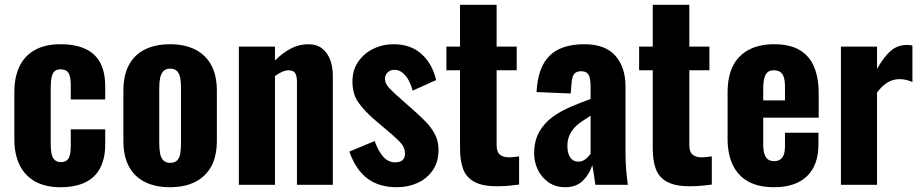

<svg xmlns="http://www.w3.org/2000/svg" viewBox="-20 -773 3853 803"><path d="M233 10Q169 10 126 -14.5Q83 -39 61.5 -84Q40 -129 40 -191V-386Q40 -451 61.5 -495.5Q83 -540 126 -564Q169 -588 233 -588Q295 -588 337 -568.5Q379 -549 399.5 -510Q420 -471 420 -412V-357H276V-416Q276 -442 271.5 -456.5Q267 -471 257.5 -477Q248 -483 233 -483Q218 -483 209 -475.5Q200 -468 196 -450.5Q192 -433 192 -402V-175Q192 -128 202.5 -111.5Q213 -95 234 -95Q250 -95 259 -102Q268 -109 272 -124Q276 -139 276 -162V-232H420V-169Q420 -111 399 -70.5Q378 -30 336 -10Q294 10 233 10Z M691 10Q629 10 585 -12.5Q541 -35 518.5 -78Q496 -121 496 -185V-393Q496 -457 518.5 -500Q541 -543 585 -565.5Q629 -588 691 -588Q753 -588 797 -565.5Q841 -543 864 -500Q887 -457 887 -393V-185Q887 -121 864 -78Q841 -35 797 -12.5Q753 10 691 10ZM692 -92Q711 -92 721 -102.5Q731 -113 734 -131.5Q737 -150 737 -174V-403Q737 -428 734 -446Q731 -464 721 -475Q711 -486 692 -486Q673 -486 663 -475Q653 -464 649.5 -446Q646 -428 646 -403V-174Q646 -150 649.5 -131.5Q653 -113 663 -102.5Q673 -92 692 -92Z M979 0V-578H1130V-520Q1161 -551 1195.5 -569.5Q1230 -588 1269 -588Q1305 -588 1327.5 -570Q1350 -552 1361 -522.5Q1372 -493 1372 -456V0H1222V-431Q1222 -455 1214.5 -467Q1207 -479 1186 -479Q1174 -479 1159.5 -472.5Q1145 -466 1130 -455V0Z M1640 10Q1565 10 1516.5 -26.5Q1468 -63 1441 -139L1547 -183Q1562 -141 1583 -117.5Q1604 -94 1632 -94Q1653 -94 1663.5 -103.5Q1674 -113 1674 -130Q1674 -154 1658 -173Q1642 -192 1601 -226L1547 -272Q1505 -308 1479.5 -343.5Q1454 -379 1454 -432Q1454 -479 1477.5 -514Q1501 -549 1540.5 -568.5Q1580 -588 1626 -588Q1697 -588 1742.5 -547.5Q1788 -507 1804 -438L1706 -394Q1700 -416 1690 -435.5Q1680 -455 1664.5 -468Q1649 -481 1630 -481Q1612 -481 1601 -470Q1590 -459 1590 -442Q1590 -424 1608.5 -404Q1627 -384 1660 -356L1714 -308Q1738 -287 1761 -263.5Q1784 -240 1799 -211.5Q1814 -183 1814 -146Q1814 -96 1790 -61Q1766 -26 1726.5 -8Q1687 10 1640 10Z M2058 6Q1998 6 1964 -12.5Q1930 -31 1917 -66Q1904 -101 1904 -151V-479H1847V-578H1904V-753H2057V-578H2141V-479H2057V-165Q2057 -138 2070.5 -126.5Q2084 -115 2108 -115Q2120 -115 2131 -116.5Q2142 -118 2151 -119V-1Q2137 1 2111 3.5Q2085 6 2058 6Z M2344 10Q2303 10 2273.5 -11Q2244 -32 2229 -64Q2214 -96 2214 -130Q2214 -184 2235 -221Q2256 -258 2290 -283Q2324 -308 2366 -326Q2408 -344 2450 -359V-413Q2450 -432 2447 -446Q2444 -460 2435.5 -467.5Q2427 -475 2411 -475Q2395 -475 2386.5 -468.5Q2378 -462 2374.5 -449.5Q2371 -437 2370 -422L2367 -382L2224 -388Q2229 -490 2277.5 -539Q2326 -588 2424 -588Q2512 -588 2554 -539.5Q2596 -491 2596 -412V-143Q2596 -109 2597.5 -82.5Q2599 -56 2601.5 -35.5Q2604 -15 2606 0H2470Q2467 -22 2463 -48Q2459 -74 2457 -83Q2447 -47 2419 -18.5Q2391 10 2344 10ZM2399 -97Q2410 -97 2420 -102Q2430 -107 2437.5 -115Q2445 -123 2450 -130V-289Q2429 -276 2411 -263.5Q2393 -251 2380 -236Q2367 -221 2360 -203Q2353 -185 2353 -162Q2353 -132 2365 -114.5Q2377 -97 2399 -97Z M2864 6Q2804 6 2770 -12.5Q2736 -31 2723 -66Q2710 -101 2710 -151V-479H2653V-578H2710V-753H2863V-578H2947V-479H2863V-165Q2863 -138 2876.5 -126.5Q2890 -115 2914 -115Q2926 -115 2937 -116.5Q2948 -118 2957 -119V-1Q2943 1 2917 3.5Q2891 6 2864 6Z M3217 10Q3153 10 3110 -13.5Q3067 -37 3045 -82.5Q3023 -128 3023 -192V-386Q3023 -452 3045 -496.5Q3067 -541 3111 -564.5Q3155 -588 3217 -588Q3283 -588 3324 -564Q3365 -540 3384.5 -494Q3404 -448 3404 -382V-281H3172V-169Q3172 -144 3177.5 -128Q3183 -112 3193 -105.5Q3203 -99 3218 -99Q3232 -99 3242.5 -105.5Q3253 -112 3258 -126Q3263 -140 3263 -163V-218H3403V-170Q3403 -82 3355 -36Q3307 10 3217 10ZM3172 -353H3263V-410Q3263 -435 3258 -450.5Q3253 -466 3242.5 -472.5Q3232 -479 3216 -479Q3201 -479 3191.5 -472Q3182 -465 3177 -447.5Q3172 -430 3172 -398Z M3497 0V-578H3648V-485Q3677 -536 3705.5 -560.5Q3734 -585 3773 -585Q3780 -585 3785.5 -584.5Q3791 -584 3796 -582V-430Q3785 -435 3771 -438.5Q3757 -442 3742 -442Q3714 -442 3691 -427.5Q3668 -413 3648 -386V0Z"/></svg>

Font: Oswald SemiBold
Style: Regular
Weight: 600
Designer: Vernon Adams
Foundry: Vernon Adams
Version: Version 4.100; ttfautohint (v1.8.1.43-b0c9)